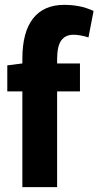

<svg xmlns="http://www.w3.org/2000/svg" viewBox="-20 -770 405 790"><path d="M72 0V-394H10V-501L72 -509V-528Q72 -638 116 -694Q160 -750 244 -750Q276 -750 305 -744.5Q334 -739 365 -725L344 -616Q310 -627 282 -627Q249 -627 232 -603.5Q215 -580 215 -526V-509H309V-394H215V0Z"/></svg>

Font: Georama SemiCondensed
Style: Bold
Weight: 700
Width: 4
Designer: Jean-Baptiste Levee
Foundry: Production Type
Version: Version 1.000